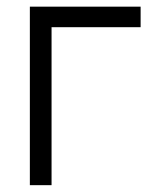

<svg xmlns="http://www.w3.org/2000/svg" viewBox="-20 -542 453 562"><path d="M391.6 -522.5V-462.4H130.9V0H67.4V-522.5Z"/></svg>

Font: Inter 28pt Light
Style: Regular
Weight: 300
Designer: Rasmus Andersson
Foundry: rsms
Version: Version 4.001;git-66647c0bb